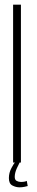

<svg xmlns="http://www.w3.org/2000/svg" viewBox="-20 -695 158 821"><path d="M36 0V-675H69.5V0ZM63.5 106Q48 106 33 98.2Q18 90.5 18 66.5Q18 43.5 29.2 23Q40.5 2.5 43.5 0H64Q62 3 52.5 23.5Q43 44 43 61.5Q43 74 51.2 78.5Q59.5 83 69.5 83Q86 83 94.5 78.5L98.5 100.5Q95 101.5 84.8 103.8Q74.5 106 63.5 106Z"/></svg>

Font: Anybody Condensed ExtraLight
Style: Regular
Weight: 200
Width: 3
Designer: Tyler Finck
Foundry: Etcetera Type Company
Version: Version 1.010; ttfautohint (v1.8.3) -l 8 -r 50 -G 200 -x 14 